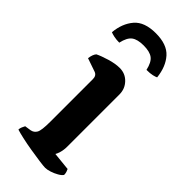

<svg xmlns="http://www.w3.org/2000/svg" viewBox="-230 -740 778 778"><g transform="rotate(45 158.5 -351.5)"><path d="M219 0Q210 0 184.5 -3.5Q159 -7 128.5 -12Q98 -17 71.5 -23Q45 -29 33 -33Q33 -40 36.5 -48.5Q40 -57 43 -62L70 -66Q86 -69 94 -83Q102 -97 102 -146V-391Q102 -411 86 -417L28 -437Q31 -461 41 -472Q59 -481 90.5 -490.5Q122 -500 147 -500Q179 -500 200.5 -477.5Q222 -455 222 -423V-126Q222 -105 217.5 -90Q213 -75 209 -69L287 -61Q289 -57 291.5 -50Q294 -43 294 -34Q289 -26 275 -18Q261 -10 245.5 -5Q230 0 219 0ZM151 -703Q215 -703 245 -669.5Q275 -636 281 -580Q275 -577 262.5 -574Q250 -571 229 -571Q221 -607 203.5 -620Q186 -633 151 -633Q116 -633 98.5 -620Q81 -607 73 -571Q56 -571 42 -574Q28 -577 22 -580Q27 -634 56.5 -668.5Q86 -703 151 -703Z"/></g></svg>

Font: Texturina SemiBold
Style: Regular
Weight: 600
Designer: Guillermo Torres Carreño
Foundry: Omnibus-Type
Version: Version 1.002; ttfautohint (v1.8.3)